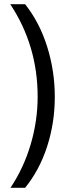

<svg xmlns="http://www.w3.org/2000/svg" viewBox="-20 -740 331 918"><path d="M242 -277Q242 -153 205.5 -40Q169 73 100 158H30Q93 64 126.5 -49Q160 -162 160 -278Q160 -522 29 -720H100Q169 -633 205.5 -517Q242 -401 242 -277Z"/></svg>

Font: Noto Sans Lao Looped UI ExtraCond
Style: Regular
Weight: 400
Width: 2
Designer: Mark Frömberg, Ben Mitchell
Foundry: The Fontpad Ltd
Version: Version 1.001; ttfautohint (v1.8.4.7-5d5b)